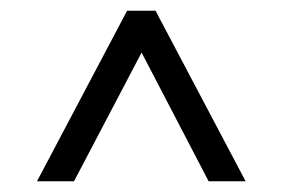

<svg xmlns="http://www.w3.org/2000/svg" viewBox="-20 -765 526 358"><path d="M217 -745H270L438 -427H369L244 -667L118 -427H49Z"/></svg>

Font: Evergrow Sans
Style: Light
Weight: 300
Foundry: 10Web
Version: Version 1.000